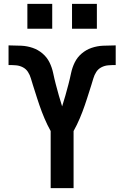

<svg xmlns="http://www.w3.org/2000/svg" viewBox="-20 -969 640 989"><path d="M241 0V-294Q232 -310 224 -326.5Q216 -343 209 -359.5Q202 -376 195.5 -393Q189 -410 183 -427.5Q177 -445 171.5 -462Q166 -479 160.5 -496.5Q155 -514 149.5 -531Q144 -548 139 -565.5Q134 -583 124 -598.5Q114 -614 97.5 -622.5Q81 -631 63 -632.5Q45 -634 26 -634Q26 -634 26 -634Q26 -634 26 -634H25Q25 -634 25 -634Q25 -634 25 -634H24V-735Q26 -735 28 -735Q30 -735 32 -735Q61 -735 90.5 -733.5Q120 -732 148 -722.5Q176 -713 199 -693.5Q222 -674 235 -647.5Q248 -621 254 -592Q260 -563 267.5 -534.5Q275 -506 283 -477.5Q291 -449 300 -421Q309 -449 317 -477.5Q325 -506 332.5 -534.5Q340 -563 346 -592Q352 -621 365 -647.5Q378 -674 401 -693.5Q424 -713 452 -722.5Q480 -732 509.5 -733.5Q539 -735 568 -735Q570 -735 572 -735Q574 -735 576 -735V-634H575Q575 -634 575 -634Q575 -634 575 -634H574Q574 -634 574 -634Q574 -634 574 -634Q555 -634 537 -632.5Q519 -631 502.5 -622.5Q486 -614 476 -598.5Q466 -583 461 -565.5Q456 -548 450.5 -531Q445 -514 439.5 -496.5Q434 -479 428.5 -462Q423 -445 417 -427.5Q411 -410 404.5 -393Q398 -376 391 -359.5Q384 -343 376 -326.5Q368 -310 359 -294V0ZM479 -821H351V-949H479ZM121 -821V-949H249V-821Z"/></svg>

Font: Iosevka SS04 Extended
Style: Bold
Weight: 700
Width: 7
Monospace: yes
Designer: Belleve Invis
Foundry: Belleve Invis
Version: Version 19.0.0; ttfautohint (v1.8.4)